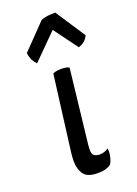

<svg xmlns="http://www.w3.org/2000/svg" viewBox="-145 -796 626 877"><g transform="rotate(-20 168.0 -358.0)"><path d="M55.7 -606.4Q58.6 -586.9 65.4 -572.3Q72.3 -558.6 84 -546.9Q124 -586.9 203.1 -666Q224.6 -637.7 288.1 -550.8Q304.7 -555.7 316.4 -565.4Q329.1 -576.2 335.9 -591.8Q304.7 -639.6 241.2 -736.3Q222.7 -736.3 204.1 -734.4Q185.5 -732.4 170.9 -725.6Q132.8 -685.5 55.7 -606.4ZM216.8 -477.5Q211.9 -481.4 202.1 -483.4Q192.4 -485.4 177.7 -485.4Q163.1 -485.4 154.3 -483.4Q144.5 -481.4 137.7 -477.5Q122.1 -355.5 90.8 -111.3Q89.8 -100.6 88.9 -89.8Q87.9 -80.1 87.9 -71.3Q87.9 -30.3 106.4 -4.9Q124 19.5 174.8 19.5Q196.3 19.5 210 15.6Q224.6 11.7 236.3 3.9Q246.1 -6.8 251 -29.3Q254.9 -43.9 254.9 -56.6Q254.9 -64.5 253.9 -71.3Q245.1 -65.4 234.4 -61.5Q224.6 -57.6 210.9 -57.6Q191.4 -57.6 181.6 -67.4Q171.9 -76.2 175.8 -114.3Q189.5 -235.4 216.8 -477.5Z"/></g></svg>

Font: cl
Style: Italic
Weight: 400
Designer: Mitja Miklavcic
Version: Version 7.504; 2011; Build 1022